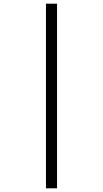

<svg xmlns="http://www.w3.org/2000/svg" viewBox="-20 -780 559 1040"><path d="M229 240V-760H289V240Z"/></svg>

Font: Noto Serif Georgian SemiCondensed Medium
Style: Regular
Weight: 500
Width: 4
Designer: Monotype Design Team, Akaki Razmadze
Foundry: Google LLC
Version: Version 2.003; ttfautohint (v1.8.4.7-5d5b)